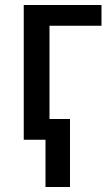

<svg xmlns="http://www.w3.org/2000/svg" viewBox="-20 -559 444 768"><path d="M386 -539H75V0H162V189H260V-83H178V-456H386Z"/></svg>

Font: Noto Sans SemiCondensed Medium
Style: Regular
Weight: 500
Width: 4
Designer: Monotype Design Team
Foundry: Monotype Imaging Inc.
Version: Version 2.013